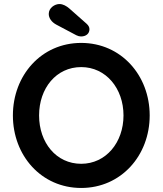

<svg xmlns="http://www.w3.org/2000/svg" viewBox="-20 -923 807 953"><path d="M383 -710C185 -710 44 -549 44 -350C44 -151 185 10 383 10C581 10 723 -151 723 -350C723 -549 581 -710 383 -710ZM383 -110C259 -110 174 -215 174 -350C174 -485 259 -590 383 -590C506 -590 593 -484 593 -350C593 -216 506 -110 383 -110ZM424 -778C424 -787 420 -796 410 -805L324 -881C310 -893 293 -903 275 -903C252 -903 222 -884 222 -854C222 -834 235 -814 259 -801L359 -748C367 -744 375 -742 382 -742C407 -742 424 -756 424 -778Z"/></svg>

Font: Hotpoint
Style: Bold
Weight: 700
Designer: Andrew Paglinawan, Luciano Perondi, Riccardo Olocco
Foundry: CAST Cooperativa Anonima Servizi Tipografici
Version: Version 1.000;PS 2.1;hotconv 16.6.51;makeotf.lib2.5.65220